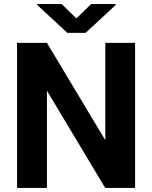

<svg xmlns="http://www.w3.org/2000/svg" viewBox="-20 -921 746 941"><path d="M642.1 -710.9V0H495.6L210 -476.6V0H63.5V-710.9H210L496.1 -233.9V-710.9ZM282.2 -901.4 354.5 -830.6 426.8 -901.4H546.9V-896.5L399.4 -759.8H310.1L162.1 -897V-901.4Z"/></svg>

Font: Vazirmatn RD UI
Style: Bold
Weight: 700
Designer: Saber Rastikerdar
Foundry: Saber Rastikerdar
Version: Version 33.003